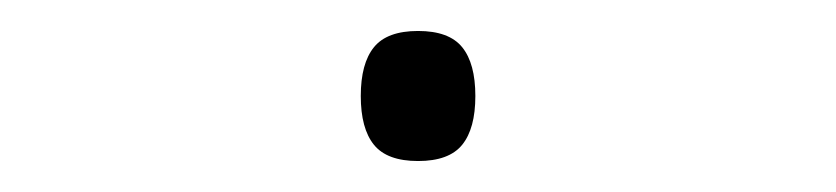

<svg xmlns="http://www.w3.org/2000/svg" viewBox="-20 -442 540 124"><path d="M250 -422Q270 -422 278.5 -411.5Q287 -401 287 -380Q287 -359 278.5 -348.5Q270 -338 250 -338Q230 -338 221.5 -348.5Q213 -359 213 -380Q213 -401 221.5 -411.5Q230 -422 250 -422Z"/></svg>

Font: Zhudou Sans ExtraLight
Style: Regular
Weight: 250
Designer: Buernia
Foundry: Ershou Xiaoxi Press
Version: Version 2.000;Glyphs 3.2 (3184)